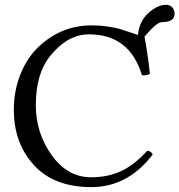

<svg xmlns="http://www.w3.org/2000/svg" viewBox="-20 -763 741 793"><path d="M665 -743.2Q684.1 -743.2 692.6 -731.2Q701.2 -719.2 701.2 -707Q701.2 -671.9 650.9 -671.9Q637.7 -671.9 620.6 -657.2Q603.5 -642.6 591.1 -627.7Q578.6 -612.8 576.7 -612.8Q591.8 -529.8 599.1 -458Q580.1 -448.2 565.9 -453.1Q515.1 -621.1 347.2 -621.1Q259.8 -621.1 187.5 -532.2Q127.9 -459 127.9 -329.1Q127.9 -213.9 193.4 -122.3Q258.8 -30.8 356 -30.8Q425.8 -30.8 480.5 -56.4Q535.2 -82 587.9 -140.1Q603 -140.1 610.8 -125Q507.8 9.8 356.9 9.8Q203.1 9.8 120.1 -81.1Q37.1 -171.9 37.1 -310.1Q37.1 -388.2 64.9 -457.5Q92.8 -526.9 143.1 -573.2Q235.8 -658.2 357.9 -658.2Q393.1 -658.2 425.3 -653.3Q457.5 -648.4 475.1 -643.3Q492.7 -638.2 517.1 -629.6Q541.5 -621.1 549.8 -618.7Q555.7 -676.3 593.5 -709.7Q631.3 -743.2 665 -743.2Z"/></svg>

Font: Linux Libertine O
Style: Regular
Weight: 400
Designer: Philipp H. Poll
Foundry: Philipp H. Poll
Version: Version 5.3.0